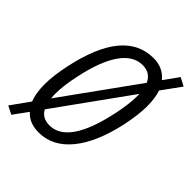

<svg xmlns="http://www.w3.org/2000/svg" viewBox="-250 -880 1052 1052"><g transform="rotate(45 276.0 -354.0)"><path d="M499 -619.6Q514.2 -576.7 514.2 -512.2Q514.2 -447.8 495.6 -357.9Q458 -181.2 380.4 -85.7Q302.7 9.8 194.8 9.8Q121.1 9.8 81.1 -36.6L20.5 46.9L-27.3 22.5L49.8 -85Q31.2 -131.3 31.2 -199.7Q31.2 -268.1 50.8 -358.9Q128.4 -724.1 352.1 -724.1Q427.2 -724.1 469.7 -670.4L530.8 -755.4Q541 -749.5 579.1 -730ZM337.4 -654.8Q265.1 -654.8 212.4 -579.3Q159.7 -503.9 128.9 -357.9Q109.4 -268.6 109.4 -207Q109.4 -187.5 111.3 -170.9L421.4 -601.6Q397.9 -654.8 337.4 -654.8ZM209.5 -59.6Q353 -59.6 417 -360.8Q436.5 -450.7 436.5 -515.6Q436.5 -523.4 436 -530.3L129.4 -104Q152.8 -59.6 209.5 -59.6Z"/></g></svg>

Font: Open Sans Hebrew Condensed
Style: Italic
Weight: 400
Width: 3
Italic angle: -12°
Foundry: Ascender Corporation, Yanek Iontef
Version: Version 2.001;PS 002.001;hotconv 1.0.70;makeotf.lib2.5.58329